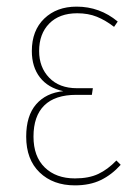

<svg xmlns="http://www.w3.org/2000/svg" viewBox="-20 -549 410 579"><path d="M335 -484 324 -468Q298 -488 272 -498.5Q246 -509 213 -509Q159 -509 128.5 -478Q98 -447 98 -395Q98 -346 128.5 -314.5Q159 -283 212 -283H260L257 -263H210Q146 -263 113.5 -231Q81 -199 81 -137Q81 -77 115 -44Q149 -11 206 -11Q248 -11 276.5 -24.5Q305 -38 331 -65L344 -52Q317 -22 284 -6Q251 10 206 10Q140 10 99.5 -29Q59 -68 59 -137Q59 -200 89 -234.5Q119 -269 171 -274Q125 -284 100.5 -315.5Q76 -347 76 -395Q76 -457 113.5 -493Q151 -529 211 -529Q281 -529 335 -484Z"/></svg>

Font: Fira Sans Extra Condensed Thin
Style: Regular
Weight: 250
Width: 1
Designer: Carrois Corporate & Edenspiekermann AG
Foundry: Carrois Corporate GbR & Edenspiekermann AG
Version: Version 4.203